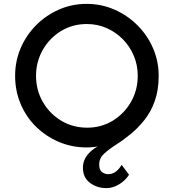

<svg xmlns="http://www.w3.org/2000/svg" viewBox="-20 -753 896 991"><path d="M427 8Q351 8 284 -20.5Q217 -49 166 -99Q115 -149 86.5 -216.5Q58 -284 58 -362Q58 -437 86.5 -504Q115 -571 166 -622.5Q217 -674 284 -703.5Q351 -733 427 -733Q503 -733 570.5 -703.5Q638 -674 689.5 -622.5Q741 -571 770 -504Q799 -437 799 -362Q799 -288 779 -232Q759 -176 726.5 -135Q694 -94 658 -64Q618 -31 579.5 -6.5Q541 18 516.5 41Q492 64 492 96Q492 124 506.5 135Q521 146 539 146Q579 146 608 98L646 149Q627 179 594.5 198.5Q562 218 530 218Q480 218 444 190.5Q408 163 408 113Q408 73 435.5 41.5Q463 10 503 -6L593 -36Q557 -16 514.5 -4Q472 8 427 8ZM430 -94Q503 -94 562 -130Q621 -166 656 -227Q691 -288 691 -362Q691 -417 670.5 -465.5Q650 -514 614 -550.5Q578 -587 530.5 -608Q483 -629 428 -629Q354 -629 294.5 -592.5Q235 -556 200.5 -495Q166 -434 166 -361Q166 -288 201 -227Q236 -166 296 -130Q356 -94 430 -94Z"/></svg>

Font: Reem Kufi
Style: Regular
Weight: 400
Designer: Khaled Hosny
Version: Version 1.6